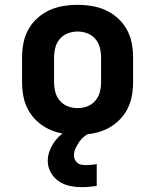

<svg xmlns="http://www.w3.org/2000/svg" viewBox="-20 -548 640 792"><path d="M300 8Q270 8 240 3Q210 -2 183 -14.5Q156 -27 133.5 -47.5Q111 -68 96.5 -94.5Q82 -121 76.5 -150.5Q71 -180 71 -210V-310Q71 -340 76.5 -369.5Q82 -399 96.5 -425.5Q111 -452 133.5 -472.5Q156 -493 183 -505.5Q210 -518 240 -523Q270 -528 300 -528Q330 -528 360 -523Q390 -518 417 -505.5Q444 -493 466.5 -472.5Q489 -452 503.5 -425.5Q518 -399 523.5 -369.5Q529 -340 529 -310V-210Q529 -180 523.5 -150.5Q518 -121 503.5 -94.5Q489 -68 466.5 -47.5Q444 -27 417 -14.5Q390 -2 360 3Q330 8 300 8ZM300 -102Q321 -102 340.5 -109.5Q360 -117 373.5 -133Q387 -149 392 -169Q397 -189 397 -210V-310Q397 -331 392 -351Q387 -371 373.5 -387Q360 -403 340.5 -410.5Q321 -418 300 -418Q279 -418 259.5 -410.5Q240 -403 226.5 -387Q213 -371 208 -351Q203 -331 203 -310V-210Q203 -189 208 -169Q213 -149 226.5 -133Q240 -117 259.5 -109.5Q279 -102 300 -102ZM318 224Q293 224 268.5 219Q244 214 223 200Q202 186 189.5 163.5Q177 141 177 116Q177 97 183 79Q189 61 199 45Q209 29 222.5 16Q236 3 251 -8H355V0Q340 5 328 14.5Q316 24 307 37Q298 50 291.5 64Q285 78 285 94Q285 103 289 111Q293 119 300 124.5Q307 130 316 131.5Q325 133 334 133Q345 133 356 132Q367 131 379 129V219Q364 221 349 222.5Q334 224 318 224Z"/></svg>

Font: Iosevka Extrabold Extended
Style: Regular
Weight: 800
Width: 7
Monospace: yes
Designer: Belleve Invis
Foundry: Belleve Invis
Version: Version 32.5.0; ttfautohint (v1.8.4)